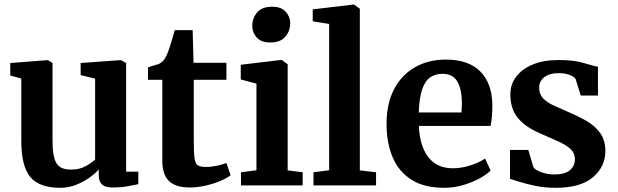

<svg xmlns="http://www.w3.org/2000/svg" viewBox="-20 -840 2800 870"><path d="M490.5 9.5Q457 9.5 442.2 -4.2Q427.5 -18 427.5 -46V-72.5Q411 -53 383.5 -33.8Q356 -14.5 322.5 -1.8Q289 11 254 11Q157.5 11 117 -38.2Q76.5 -87.5 76.5 -201.5V-484L26.5 -498V-554.5L196 -567.5H197L218 -554.5V-202Q218 -130 235.5 -100.8Q253 -71.5 301.5 -71.5Q340.5 -71.5 368.5 -87.2Q396.5 -103 411 -117V-484L345.5 -499.5V-554.5L525.5 -567.5H528L551.5 -554.5V-62H607L606.5 -5.5Q588.5 -1.5 558.5 4Q528.5 9.5 490.5 9.5Z M838.5 9.5Q777 9.5 746.2 -19.2Q715.5 -48 715.5 -112V-478.5H650.5V-534.5Q667.5 -541 685.8 -545.8Q704 -550.5 713 -558.5Q723 -567.5 728.8 -577.5Q734.5 -587.5 741 -604Q748.5 -623 757.2 -652.5Q766 -682 772 -703.5H853L857 -555.5H1006V-478.5H858V-197.5Q858 -144.5 862 -120.5Q866 -96.5 877.5 -90Q889 -83.5 912 -83.5Q937 -83.5 963.5 -89.2Q990 -95 1006 -101.5L1025 -46Q1008 -32.5 977.8 -19.8Q947.5 -7 911 1.2Q874.5 9.5 838.5 9.5Z M1142 -68.5V-461L1071 -480V-546.5L1254 -568.5H1256L1283.5 -549V-68L1351.5 -59.5V0H1072V-59.5ZM1204 -647.5Q1163.5 -647.5 1143.2 -670.2Q1123 -693 1123 -722Q1123 -757.5 1145 -783.5Q1167 -809.5 1212.5 -809.5H1213.5Q1254.5 -809.5 1274.8 -786.8Q1295 -764 1295 -735Q1295 -699.5 1272.8 -673.5Q1250.5 -647.5 1205 -647.5Z M1471.5 -68.5V-731.5L1397 -743.5V-797.5L1582 -819.5H1584L1610.5 -800.5V-68L1684 -59.5V0H1400.5V-59.5Z M1992.5 11Q1901.5 11 1843.8 -26Q1786 -63 1758.8 -128.2Q1731.5 -193.5 1731.5 -278.5Q1731.5 -369.5 1765.2 -434.8Q1799 -500 1859.8 -535Q1920.5 -570 2000.5 -570Q2102 -570 2155.2 -517.2Q2208.5 -464.5 2211 -368.5Q2211 -305.5 2203 -269.5H1878Q1881.5 -180 1920.2 -128.8Q1959 -77.5 2032 -77.5Q2072.5 -77.5 2114 -91.5Q2155.5 -105.5 2178 -121.5L2203 -67.5Q2187 -50.5 2154.2 -32.2Q2121.5 -14 2079.2 -1.5Q2037 11 1992.5 11ZM1877.5 -330.5H2071Q2071.5 -341 2072.2 -352.5Q2073 -364 2073 -373Q2073 -432.5 2053.2 -469Q2033.5 -505.5 1984 -505.5Q1954.5 -505.5 1931.2 -490.8Q1908 -476 1894 -438.2Q1880 -400.5 1877.5 -330.5Z M2374 -160.5 2397 -82.5Q2404.5 -70 2432.5 -59.8Q2460.5 -49.5 2491 -49.5Q2540.5 -49.5 2562.8 -69.2Q2585 -89 2585 -119.5Q2585 -146.5 2565.2 -164.8Q2545.5 -183 2510.2 -199Q2475 -215 2430 -234.5Q2363 -262.5 2327.8 -304Q2292.5 -345.5 2292.5 -412.5Q2292.5 -457.5 2319.2 -492.8Q2346 -528 2394.8 -548Q2443.5 -568 2509 -568Q2581.5 -568 2624 -554.8Q2666.5 -541.5 2689.5 -538V-407H2611.5L2588 -482.5Q2582 -492.5 2561 -500.5Q2540 -508.5 2513 -508.5Q2471.5 -509 2447.2 -491Q2423 -473 2423 -443Q2423 -413 2441.2 -394.2Q2459.5 -375.5 2488.8 -362Q2518 -348.5 2551 -334.5Q2594 -316.5 2633.5 -294.5Q2673 -272.5 2698 -239.5Q2723 -206.5 2723 -155Q2723 -85 2667 -37Q2611 11 2497.5 11Q2450.5 11 2410.2 3Q2370 -5 2339.2 -14.5Q2308.5 -24 2291 -29.5V-160.5Z"/></svg>

Font: Merriweather
Style: Bold
Weight: 700
Designer: Eben Sorkin
Foundry: Eben Sorkin
Version: Version 2.100; ttfautohint (v1.7.19-72a1) -l 8 -r 50 -G 200 